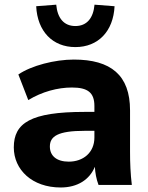

<svg xmlns="http://www.w3.org/2000/svg" viewBox="-20 -811 651 842"><path d="M246.1 11.2C320.3 11.2 373 -23.4 396 -79.6C397.5 -52.7 402.3 -25.9 412.1 0H558.1C552.2 -48.3 550.3 -97.7 550.3 -145V-327.1C550.3 -481.4 466.3 -549.8 303.7 -549.8C220.2 -549.8 117.7 -523.4 60.5 -484.4L104 -372.1C164.1 -408.7 232.4 -427.2 295.4 -427.2C364.3 -427.2 394 -405.3 394 -346.2V-320.3H350.6C114.3 -320.3 40.5 -271.5 40.5 -164.6C40.5 -66.4 121.1 11.2 246.1 11.2ZM281.7 -102.1C228.5 -102.1 198.7 -127.4 198.7 -168.5C198.7 -213.4 233.9 -237.3 351.6 -237.3H394V-208C394 -141.6 344.7 -102.1 281.7 -102.1ZM310.5 -604.5C410.6 -604.5 477.1 -673.8 482.4 -783.7L394.5 -790.5C389.2 -731 360.4 -696.8 310.5 -696.8C260.7 -696.8 231.9 -731 226.6 -790.5L138.7 -783.7C144 -673.8 210.4 -604.5 310.5 -604.5Z"/></svg>

Font: Winston ExtraBold
Style: Regular
Weight: 800
Designer: Vernon Adams, Kim Jin-seong, David Berlow, Cristiano Sobral
Foundry: The Winston Project Authors
Version: Version 3.004